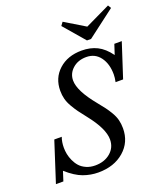

<svg xmlns="http://www.w3.org/2000/svg" viewBox="-188 -978 956 1100"><g transform="rotate(-20 290.0 -428.0)"><path d="M418 -720.2 308.1 -848.1 323.2 -868.7 446.8 -793.9 599.6 -867.2 611.3 -848.1 442.9 -720.2ZM221.7 13.2Q175.3 13.2 130.6 -2.9Q85.9 -19 33.2 -65.4L14.6 -7.3H-30.8L47.9 -251H93.3Q83 -222.7 83 -187.5Q83 -168.5 86.9 -148.4Q90.8 -128.4 100.6 -106.9Q110.4 -85.4 125.2 -68.8Q140.1 -52.2 164.3 -41.5Q188.5 -30.8 218.3 -30.8Q274.9 -30.8 311.5 -62Q348.1 -93.3 348.1 -142.6Q348.1 -208 270 -306.6Q244.1 -339.4 230.7 -357.7Q217.3 -376 202.4 -401.6Q187.5 -427.2 181.4 -450.9Q175.3 -474.6 175.3 -501Q175.3 -578.6 229 -627.4Q282.7 -676.3 368.7 -676.3Q421.4 -676.3 462.4 -656Q503.4 -635.7 538.6 -587.4L558.6 -648.4H604L536.1 -439.5H490.2Q495.6 -465.3 495.6 -484.9Q495.6 -549.8 464.8 -591.1Q434.1 -632.3 380.9 -632.3Q330.1 -632.3 297.4 -603Q264.6 -573.7 264.6 -531.2Q264.6 -467.3 350.1 -363.3Q373.5 -334.5 386.2 -317.6Q398.9 -300.8 413.3 -276.4Q427.7 -252 433.8 -228.3Q439.9 -204.6 439.9 -177.2Q439.9 -92.8 378.9 -39.8Q317.9 13.2 221.7 13.2Z"/></g></svg>

Font: Elstob 6pt
Style: Italic
Weight: 400
Italic angle: -20°
Designer: Peter S. Baker
Version: Version 1.015